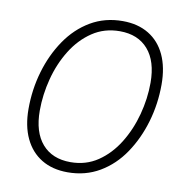

<svg xmlns="http://www.w3.org/2000/svg" viewBox="-80 -780 818 860"><g transform="rotate(10 329.0 -350.0)"><path d="M283 5Q214 5 164.5 -25Q115 -55 88.5 -111Q62 -167 62 -245Q62 -333 86 -415Q110 -497 155 -563Q200 -629 264.5 -667Q329 -705 410 -705Q479 -705 528.5 -675Q578 -645 604 -589Q630 -533 630 -455Q630 -367 606 -285Q582 -203 537.5 -137Q493 -71 428.5 -33Q364 5 283 5ZM288 -42Q358 -42 412 -78.5Q466 -115 503.5 -175.5Q541 -236 560.5 -309Q580 -382 580 -454Q580 -552 534 -605Q488 -658 405 -658Q335 -658 280.5 -621.5Q226 -585 188.5 -524.5Q151 -464 132 -391Q113 -318 113 -246Q113 -148 159 -95Q205 -42 288 -42Z"/></g></svg>

Font: Montserrat Thin Light
Style: Italic
Weight: 300
Italic angle: -11.3°
Version: Version 9.000